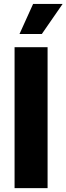

<svg xmlns="http://www.w3.org/2000/svg" viewBox="-20 -971 343 991"><path d="M225.6 -727.5V0H55.2V-727.5ZM80.6 -795.4 150.9 -950.7H303.2L195.8 -795.4Z"/></svg>

Font: Inter 16pt ExtraBold
Style: Regular
Weight: 800
Version: Version 4.001;git-66647c0bb